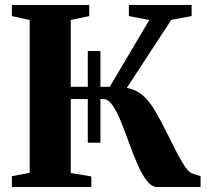

<svg xmlns="http://www.w3.org/2000/svg" viewBox="-20 -763 849 783"><path d="M28.5 0V-44.5L101 -58V-681.5L28.5 -697.5V-743H344V-697.5L268.5 -681.5V-409H338V-555H389.5V-409H427.5L589 -681.5L505.5 -697.5V-743H761.5V-697.5L678.5 -682L497 -404.5Q537 -397.5 566.2 -370.5Q595.5 -343.5 620 -297.5Q641 -260.5 661 -220.2Q681 -180 699.2 -144.2Q717.5 -108.5 733.8 -84.5Q750 -60.5 764 -55.5L798 -44.5V0H622.5Q599 0 578.8 -26Q558.5 -52 540.8 -93Q523 -134 506.5 -179.8Q490 -225.5 473.5 -266.5Q457 -307.5 439.2 -333.2Q421.5 -359 401 -359H389.5V-181H338V-359H268.5V-57.5L352.5 -43.5V0Z"/></svg>

Font: Merriweather 72pt ExtraBold
Style: Regular
Weight: 800
Version: Version 2.100